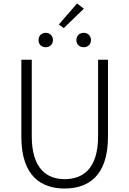

<svg xmlns="http://www.w3.org/2000/svg" viewBox="-20 -1073 745 1106"><path d="M319 -932 347 -911 463 -1023 424 -1053ZM243 -801C267 -801 285 -817 285 -842C285 -867 267 -884 243 -884C219 -884 202 -867 202 -842C202 -817 219 -801 243 -801ZM462 -801C486 -801 504 -817 504 -842C504 -867 486 -884 462 -884C438 -884 420 -867 420 -842C420 -817 438 -801 462 -801ZM352 13C484 13 602 -55 602 -285V-729H545V-288C545 -99 456 -41 352 -41C252 -41 163 -99 163 -288V-729H103V-285C103 -55 221 13 352 13Z"/></svg>

Font: Spoqa Han Sans Neo Light
Style: Regular
Weight: 300
Designer: [Spoqa Han Sans Neo] Dong-huui Kim ___ Younghwa Kang ___ Yujin Lee ___ [Noto Sans] Ryoko NISHIZUKA ____ (kana & ideograp
Foundry: Spoqa (http://www.spoqa-han-sans.com)
Version: Version 1.100;hotconv 1.0.109;makeotfexe 2.5.65596